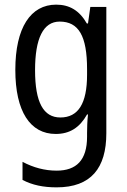

<svg xmlns="http://www.w3.org/2000/svg" viewBox="-20 -567 548 827"><path d="M222 -547C112 -547 46 -448 46 -266C46 -87 110 10 220 10C280 10 323 -17 355 -74H359C356 -48 355 -15 355 5V22C355 123 309 168 224 168C173 168 124 155 77 130V208C119 230 166 240 224 240C372 240 438 157 438 7V-537H369L359 -466H354C322 -522 279 -547 222 -547ZM237 -474C319 -474 355 -412 355 -269V-245C355 -121 317 -61 240 -61C167 -61 131 -126 131 -265C131 -401 166 -474 237 -474Z"/></svg>

Font: Noto Sans Arabic UI Cn
Style: Regular
Weight: 400
Width: 3
Designer: Monotype Design Team, Nadine Chahine and Nizar Qandah
Foundry: Monotype Imaging Inc.
Version: Version 2.010